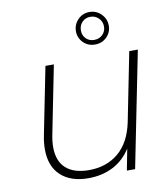

<svg xmlns="http://www.w3.org/2000/svg" viewBox="-102 -1056 1002 1146"><g transform="rotate(-10 399.0 -483.0)"><path d="M764 -700 624 0H574L599 -129Q556 -62 490 -28.5Q424 5 341 5Q235 5 174.5 -50.5Q114 -106 114 -210Q114 -249 123 -294L204 -700H255L174 -293Q165 -250 165 -214Q165 -129 213.5 -85.5Q262 -42 353 -42Q459 -42 531.5 -102.5Q604 -163 629 -283L712 -700ZM419 -871Q419 -912 447.5 -941.5Q476 -971 518 -971Q560 -971 589 -941.5Q618 -912 618 -871Q618 -831 589.5 -802.5Q561 -774 518 -774Q476 -774 447.5 -802.5Q419 -831 419 -871ZM589 -871Q589 -901 568.5 -921.5Q548 -942 518 -942Q488 -942 468.5 -921.5Q449 -901 449 -871Q449 -841 468.5 -821.5Q488 -802 518 -802Q549 -802 569 -822Q589 -842 589 -871Z"/></g></svg>

Font: Montserrat Alternates Light
Style: Italic
Weight: 300
Italic angle: -11.3°
Designer: Julieta Ulanovsky
Foundry: Julieta Ulanovsky
Version: Version 7.200